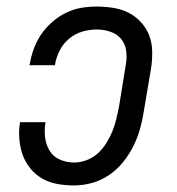

<svg xmlns="http://www.w3.org/2000/svg" viewBox="-20 -558 540 586"><path d="M206 8Q180 8 155 3.5Q130 -1 109 -13Q88 -25 72.5 -44Q57 -63 49 -86Q41 -109 39 -134.5Q37 -160 41 -185H119Q115 -163 117.5 -140Q120 -117 131 -98.5Q142 -80 162.5 -71Q183 -62 206 -62Q225 -62 244 -69Q263 -76 278 -89.5Q293 -103 304 -120.5Q315 -138 322.5 -156Q330 -174 334.5 -193Q339 -212 343 -231L364 -361Q368 -382 365 -403.5Q362 -425 349 -440Q336 -455 316 -461.5Q296 -468 275 -468Q253 -468 231 -461.5Q209 -455 191 -440Q173 -425 162.5 -404.5Q152 -384 148 -362Q148 -361 148 -360.5Q148 -360 148 -359H70Q70 -360 70 -361Q70 -362 71 -363Q75 -387 83.5 -410Q92 -433 106 -453.5Q120 -474 139.5 -491Q159 -508 181.5 -519Q204 -530 227.5 -534Q251 -538 275 -538Q300 -538 325.5 -534Q351 -530 372.5 -519Q394 -508 410.5 -490Q427 -472 435.5 -449.5Q444 -427 444.5 -401Q445 -375 441 -349L419 -219Q415 -192 407.5 -165Q400 -138 387 -112Q374 -86 355.5 -63Q337 -40 312.5 -23.5Q288 -7 260.5 0.5Q233 8 206 8Z"/></svg>

Font: Iosevka Curly Slab Oblique
Style: Regular
Weight: 400
Italic angle: -9°
Monospace: yes
Designer: Belleve Invis
Foundry: Belleve Invis
Version: Version 11.1.0; ttfautohint (v1.8.3)